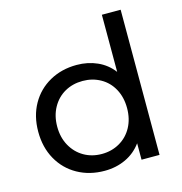

<svg xmlns="http://www.w3.org/2000/svg" viewBox="-110 -842 901 948"><g transform="rotate(-15 341.0 -368.0)"><path d="M591 -742H495V-450C473.7 -478 447 -499.2 415 -513.5C383 -527.8 348 -535 310 -535C258.7 -535 212.7 -523.7 172 -501C131.3 -478.3 99.5 -446.7 76.5 -406C53.5 -365.3 42 -318.3 42 -265C42 -211.7 53.5 -164.5 76.5 -123.5C99.5 -82.5 131.3 -50.7 172 -28C212.7 -5.3 258.7 6 310 6C349.3 6 385.3 -1.7 418 -17C450.7 -32.3 477.7 -54.7 499 -84V0H591ZM409 -101.5C381.7 -85.8 351.3 -78 318 -78C284 -78 253.5 -85.8 226.5 -101.5C199.5 -117.2 178.2 -139.2 162.5 -167.5C146.8 -195.8 139 -228.3 139 -265C139 -301.7 146.8 -334.2 162.5 -362.5C178.2 -390.8 199.5 -412.7 226.5 -428C253.5 -443.3 284 -451 318 -451C351.3 -451 381.7 -443.3 409 -428C436.3 -412.7 457.7 -390.8 473 -362.5C488.3 -334.2 496 -301.7 496 -265C496 -228.3 488.3 -195.8 473 -167.5C457.7 -139.2 436.3 -117.2 409 -101.5Z"/></g></svg>

Font: ICO Headline
Style: Regular
Weight: 500
Designer: Julieta Ulanovsky
Foundry: Julieta Ulanovsky
Version: Version 7.200